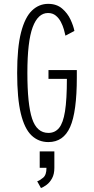

<svg xmlns="http://www.w3.org/2000/svg" viewBox="-20 -726 490 996"><path d="M231 11Q179.5 11 143.2 -23.8Q107 -58.5 88 -137.2Q69 -216 69 -348Q69 -479.5 89.2 -558Q109.5 -636.5 145.8 -671.2Q182 -706 230 -706Q273.5 -706 302 -681.8Q330.5 -657.5 345.8 -624.5Q361 -591.5 366 -565.5L319.5 -541Q317 -553.5 311.5 -573Q306 -592.5 295.8 -612.2Q285.5 -632 269.2 -645.2Q253 -658.5 229 -658.5Q177 -658.5 149.5 -584.8Q122 -511 122 -348Q122 -184.5 146.5 -110.5Q171 -36.5 231 -36.5Q265 -36.5 286.2 -62Q307.5 -87.5 317.2 -148.5Q327 -209.5 327 -317H231.5V-362.5H378.5V-324Q378.5 -145.5 343.8 -67.2Q309 11 231 11ZM186 144.5V59.5H262V144.5Q262 177.5 250 199.2Q238 221 221.5 233Q205 245 192.5 249.5L173 214.5Q186 210.5 203.8 195.8Q221.5 181 221 144.5Z"/></svg>

Font: Trispace Condensed ExtraLight
Style: Regular
Weight: 200
Width: 3
Designer: Tyler Finck
Foundry: Etcetera Type Company
Version: Version 1.210; ttfautohint (v1.8.3)